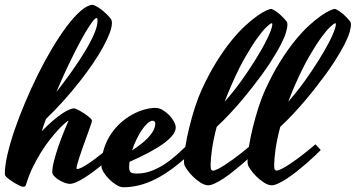

<svg xmlns="http://www.w3.org/2000/svg" viewBox="-72 -746 1484 801"><path d="M250 -41Q257.3 -41 269.5 -47.4Q281.7 -53.7 296.6 -63.5Q311.5 -73.2 327.1 -85.2Q342.8 -97.2 357.2 -108.6Q371.6 -120.1 382.8 -129.6Q394 -139.2 399.9 -144Q404.3 -139.6 410.4 -132.8Q416.5 -126 421.9 -120.1Q411.1 -109.4 395 -94.5Q378.9 -79.6 360.4 -64Q341.8 -48.3 321.8 -33.2Q301.8 -18.1 282.7 -5.9Q263.7 6.3 247.1 13.7Q230.5 21 219.2 21Q210 21 197.5 16.4Q185.1 11.7 173.6 4.6Q162.1 -2.4 154.1 -11Q146 -19.5 146 -27.8Q146.5 -48.8 153.8 -76.7Q161.1 -104.5 171.1 -133.8Q181.2 -163.1 192.6 -191.7Q204.1 -220.2 213.9 -242.7Q210 -241.7 198.7 -231.9Q187.5 -222.2 171.6 -205.3Q155.8 -188.5 137 -164.8Q118.2 -141.1 99.9 -111.8Q81.5 -82.5 64.9 -48.6Q48.3 -14.6 37.1 22.9Q35.6 28.3 33 30.8Q30.3 33.2 23.9 33.2Q19.5 33.2 10.3 28.8Q1 24.4 -9.3 18.3Q-19.5 12.2 -29.3 5.4Q-39.1 -1.5 -44.9 -6.8Q-47.9 -10.3 -49.8 -13.2Q-51.8 -16.1 -51.8 -22Q-51.8 -54.2 -41 -101.1Q-30.3 -147.9 -11.5 -202.9Q7.3 -257.8 32.5 -317.6Q57.6 -377.4 86.2 -435.1Q114.7 -492.7 145.8 -544.7Q176.8 -596.7 206.8 -636.5Q236.8 -676.3 264.4 -700.4Q292 -724.6 314.9 -726.1Q326.2 -722.7 337.6 -715.3Q349.1 -708 359.4 -699.2Q369.6 -690.4 377.7 -682.1Q385.7 -673.8 390.1 -668Q393.1 -664.1 394 -658.7Q395 -653.3 395 -650.9Q395 -633.3 385.3 -607.4Q375.5 -581.5 357.9 -549.3Q340.3 -517.1 315.2 -480.2Q290 -443.4 259.5 -404.5Q229 -365.7 193.6 -326.2Q158.2 -286.6 119.6 -249.5Q109.9 -223.1 102.1 -198.2Q128.4 -225.6 150.4 -244.1Q172.4 -262.7 189.5 -273.7Q206.5 -284.7 218.5 -289.3Q230.5 -293.9 236.8 -293.9Q241.2 -293.9 252.4 -288.3Q263.7 -282.7 275.9 -274.9Q288.1 -267.1 298.3 -258.8Q308.6 -250.5 311 -245.1Q312 -242.7 311 -238.5Q310.1 -234.4 309.1 -231.9Q304.7 -218.8 298.6 -201.4Q292.5 -184.1 285.4 -164.8Q278.3 -145.5 271.5 -126Q264.6 -106.4 259.3 -90.1Q253.9 -73.7 250.5 -61.3Q247.1 -48.8 247.1 -43.9Q247.1 -41 250 -41ZM207 -460.9Q195.3 -436 184.3 -411.4Q173.3 -386.7 163.1 -361.8Q195.8 -403.8 226.6 -447Q257.3 -490.2 281.5 -530Q305.7 -569.8 320.3 -603.5Q335 -637.2 335 -660.2Q335 -670.9 331.1 -670.9Q325.2 -670.9 313.2 -655Q301.3 -639.2 284.7 -611.3Q268.1 -583.5 248.3 -544.9Q228.5 -506.3 207 -460.9Z M736.8 -120.1Q691.9 -76.2 652.1 -46.4Q612.3 -16.6 576.2 1.5Q540 19.5 507.1 27.3Q474.1 35.2 442.9 35.2Q429.7 35.2 413.6 25.4Q397.5 15.6 383.5 1.7Q369.6 -12.2 360.4 -27.3Q351.1 -42.5 351.1 -53.2Q351.1 -93.3 362.1 -126.7Q373 -160.2 391.1 -187Q409.2 -213.9 432.4 -234.4Q455.6 -254.9 480.7 -268.6Q505.9 -282.2 530.8 -289.1Q555.7 -295.9 576.7 -295.9Q591.8 -295.9 606.7 -287.1Q621.6 -278.3 633.8 -265.6Q646 -252.9 653.6 -239Q661.1 -225.1 661.1 -214.8Q661.1 -198.2 647.2 -180.9Q633.3 -163.6 607.9 -145.5Q582.5 -127.4 546.9 -108.6Q511.2 -89.8 468.3 -70.8Q466.8 -59.1 466.8 -47.9Q466.8 -32.7 473.4 -27.3Q480 -22 498 -22Q530.3 -22 558.8 -32.7Q587.4 -43.5 613.8 -60.5Q640.1 -77.6 664.6 -99.6Q689 -121.6 712.9 -144ZM564.9 -242.2Q555.2 -242.2 543.5 -231.7Q531.7 -221.2 520 -204.1Q508.3 -187 497.6 -164.8Q486.8 -142.6 479 -118.7Q497.1 -130.4 514.4 -143.6Q531.7 -156.7 545.4 -171.1Q559.1 -185.5 567.4 -200.7Q575.7 -215.8 575.7 -231Q575.7 -235.4 573 -238.8Q570.3 -242.2 564.9 -242.2Z M815.9 -34.2Q823.7 -34.2 837.2 -41Q850.6 -47.9 866.7 -58.3Q882.8 -68.8 900.4 -81.5Q918 -94.2 933.3 -106.4Q948.7 -118.7 960.9 -128.9Q973.1 -139.2 979 -144Q983.4 -139.6 989.5 -132.8Q995.6 -126 1001 -120.1Q990.2 -109.4 974.1 -94Q958 -78.6 939.2 -62.5Q920.4 -46.4 900.1 -30.3Q879.9 -14.2 860.6 -1.5Q841.3 11.2 824.7 19Q808.1 26.9 796.9 26.9Q781.7 26.9 764.9 16.1Q748 5.4 733.4 -9Q718.8 -23.4 708.5 -38.1Q698.2 -52.7 696.8 -60.1Q695.8 -63 695.8 -67.1Q695.8 -71.3 695.8 -76.2Q695.8 -100.6 701.9 -137.9Q708 -175.3 718.3 -217Q728.5 -258.8 741.9 -300Q755.4 -341.3 770 -373Q799.8 -438 831.3 -488.3Q862.8 -538.6 893.1 -575.9Q923.3 -613.3 951.2 -638.7Q979 -664.1 1001.2 -679.7Q1023.4 -695.3 1038.8 -702.1Q1054.2 -709 1060.1 -709Q1069.3 -705.6 1078.9 -699Q1088.4 -692.4 1096.7 -685.1Q1105 -677.7 1111.3 -670.7Q1117.7 -663.6 1120.6 -660.2Q1124.5 -656.2 1125.7 -652.6Q1127 -648.9 1127 -643.1Q1127 -631.3 1121.1 -610.8Q1115.2 -590.3 1099.1 -558.8Q1083 -527.3 1054.4 -483.4Q1025.9 -439.5 980 -380.9Q958.5 -353.5 934.6 -325.2Q914.1 -300.8 887.2 -272Q860.4 -243.2 832 -216.8Q817.9 -163.1 812.3 -122.1Q806.6 -81.1 806.6 -58.1Q806.6 -43 809.1 -38.6Q811.5 -34.2 815.9 -34.2ZM894 -392.1Q885.7 -373.5 878.7 -356Q871.6 -338.4 865.2 -321.3Q880.4 -338.4 892.8 -354Q905.3 -369.6 914.1 -380.9Q924.3 -394 932.6 -405.8Q966.8 -453.6 991.7 -493.7Q1016.6 -533.7 1032.7 -564.2Q1048.8 -594.7 1056.4 -615Q1064 -635.3 1064 -644Q1064 -646.5 1063.7 -647.7Q1063.5 -648.9 1061 -648.9Q1056.6 -648.9 1041 -634.5Q1025.4 -620.1 1002.7 -588.9Q980 -557.6 951.9 -509Q923.8 -460.4 894 -392.1Z M1081.1 -34.2Q1088.9 -34.2 1102.3 -41Q1115.7 -47.9 1131.8 -58.3Q1147.9 -68.8 1165.5 -81.5Q1183.1 -94.2 1198.5 -106.4Q1213.9 -118.7 1226.1 -128.9Q1238.3 -139.2 1244.1 -144Q1248.5 -139.6 1254.6 -132.8Q1260.7 -126 1266.1 -120.1Q1255.4 -109.4 1239.3 -94Q1223.1 -78.6 1204.3 -62.5Q1185.5 -46.4 1165.3 -30.3Q1145 -14.2 1125.7 -1.5Q1106.4 11.2 1089.8 19Q1073.2 26.9 1062 26.9Q1046.9 26.9 1030 16.1Q1013.2 5.4 998.5 -9Q983.9 -23.4 973.6 -38.1Q963.4 -52.7 961.9 -60.1Q960.9 -63 960.9 -67.1Q960.9 -71.3 960.9 -76.2Q960.9 -100.6 967 -137.9Q973.1 -175.3 983.4 -217Q993.7 -258.8 1007.1 -300Q1020.5 -341.3 1035.2 -373Q1064.9 -438 1096.4 -488.3Q1127.9 -538.6 1158.2 -575.9Q1188.5 -613.3 1216.3 -638.7Q1244.1 -664.1 1266.4 -679.7Q1288.6 -695.3 1304 -702.1Q1319.3 -709 1325.2 -709Q1334.5 -705.6 1344 -699Q1353.5 -692.4 1361.8 -685.1Q1370.1 -677.7 1376.5 -670.7Q1382.8 -663.6 1385.7 -660.2Q1389.6 -656.2 1390.9 -652.6Q1392.1 -648.9 1392.1 -643.1Q1392.1 -631.3 1386.2 -610.8Q1380.4 -590.3 1364.3 -558.8Q1348.1 -527.3 1319.6 -483.4Q1291 -439.5 1245.1 -380.9Q1223.6 -353.5 1199.7 -325.2Q1179.2 -300.8 1152.3 -272Q1125.5 -243.2 1097.2 -216.8Q1083 -163.1 1077.4 -122.1Q1071.8 -81.1 1071.8 -58.1Q1071.8 -43 1074.2 -38.6Q1076.7 -34.2 1081.1 -34.2ZM1159.2 -392.1Q1150.9 -373.5 1143.8 -356Q1136.7 -338.4 1130.4 -321.3Q1145.5 -338.4 1158 -354Q1170.4 -369.6 1179.2 -380.9Q1189.5 -394 1197.8 -405.8Q1231.9 -453.6 1256.8 -493.7Q1281.7 -533.7 1297.9 -564.2Q1314 -594.7 1321.5 -615Q1329.1 -635.3 1329.1 -644Q1329.1 -646.5 1328.9 -647.7Q1328.6 -648.9 1326.2 -648.9Q1321.8 -648.9 1306.2 -634.5Q1290.5 -620.1 1267.8 -588.9Q1245.1 -557.6 1217 -509Q1189 -460.4 1159.2 -392.1Z"/></svg>

Font: Yesteryear
Style: Regular
Weight: 400
Designer: Astigmatic (AOETI)
Foundry: Astigmatic (AOETI)
Version: Version 1.000